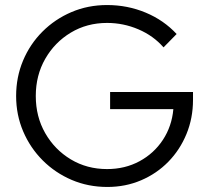

<svg xmlns="http://www.w3.org/2000/svg" viewBox="-20 -731 828 762"><path d="M406 11Q330 11 264.5 -17Q199 -45 149.5 -94.5Q100 -144 72 -209.5Q44 -275 44 -350Q44 -425 71.5 -490.5Q99 -556 148.5 -605.5Q198 -655 263.5 -683Q329 -711 405 -711Q486 -711 558 -681Q630 -651 681 -596L629 -543Q589 -589 529.5 -614.5Q470 -640 405 -640Q325 -640 261 -601.5Q197 -563 159.5 -497.5Q122 -432 122 -350Q122 -268 159.5 -202.5Q197 -137 261 -98.5Q325 -60 405 -60Q476 -60 533.5 -91Q591 -122 626.5 -176Q662 -230 668 -298H417V-366H746V-335Q746 -262 720 -199Q694 -136 648 -89Q602 -42 540 -15.5Q478 11 406 11Z"/></svg>

Font: Red Hat Display VF
Style: Regular
Weight: 300
Designer: Pentagram, MCKL
Foundry: Pentagram, MCKL
Version: Version 1.023